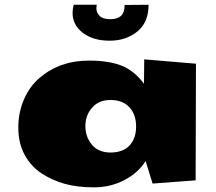

<svg xmlns="http://www.w3.org/2000/svg" viewBox="-20 -781 923 819"><path d="M392.6 -760.7 391.1 -745.6Q391.1 -727.5 404.8 -713.4Q418.5 -699.2 449.7 -699.2Q481 -699.2 496.3 -713.6Q511.7 -728 511.7 -759.8L613.8 -760.7Q613.8 -685.5 565.7 -646.5Q517.6 -607.4 447.5 -607.4Q377.4 -607.4 333.5 -640.9Q289.6 -674.3 289.6 -726.1Q289.6 -743.2 294.4 -760.7ZM149.4 -449.2Q235.4 -522.5 358.9 -522.5Q444.3 -522.5 498.5 -501Q552.7 -479.5 594.2 -423.8L595.2 -527.8L815.9 -509.3L814.5 -11.7L630.9 2L601.1 -94.2Q570.3 -44.4 511.2 -13.2Q452.1 18.1 380.9 18.1Q309.6 18.1 256.3 3.2Q203.1 -11.7 158 -41Q112.8 -70.3 85.4 -120.1Q58.1 -169.9 58.1 -236.1Q58.1 -302.2 82.8 -358.2Q107.4 -414.1 149.4 -449.2ZM372.6 -321.5Q344.2 -288.6 344.2 -242.9Q344.2 -197.3 372.1 -163.8Q399.9 -130.4 451.7 -130.4Q503.4 -130.4 532 -159.9Q560.5 -189.5 560.5 -241.2Q560.5 -293 531.7 -323.7Q502.9 -354.5 451.9 -354.5Q400.9 -354.5 372.6 -321.5Z"/></svg>

Font: Seymour One
Style: Book
Weight: 400
Designer: vernon adams
Foundry: vernon adams
Version: Version 1.000; ttfautohint (v0.93) -l 8 -r 50 -G 200 -x 0 -w